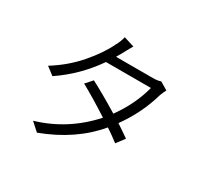

<svg xmlns="http://www.w3.org/2000/svg" viewBox="-174 -1032 1347 1293"><g transform="rotate(30 500.0 -385.5)"><path d="M807.6 -676.8 868.2 -640.6Q857.4 -622.1 845.7 -590.8Q800.8 -431.6 698.2 -289.1Q727.5 -270.5 794.9 -223.6L747.1 -160.2Q691.4 -203.1 651.4 -228.5Q503.9 -51.8 254.9 41L192.4 -15.6Q424.8 -84 589.8 -268.6Q464.8 -349.6 365.2 -404.3L411.1 -456.1Q503.9 -408.2 636.7 -327.1Q731.4 -458 769.5 -603.5H419.9Q310.5 -445.3 155.3 -340.8L94.7 -386.7Q210.9 -459 293.9 -555.7Q377 -652.3 417 -737.3Q437.5 -772.5 446.3 -811.5L527.3 -786.1Q518.6 -770.5 502.4 -741.7Q486.3 -712.9 486.3 -711.9Q481.4 -702.1 460.9 -668H747.1Q785.2 -668 807.6 -676.8Z"/></g></svg>

Font: GenEi Gothic M SemiLight
Style: Regular
Weight: 350
Designer: o_tamon (Modified); [Source Han Sans]
Ryoko NISHIZUKA  (kana & ideographs); Paul D. Hunt (Latin, Greek & Cyrillic); Wenl
Version: Version 1.1a;Original Version 1.004